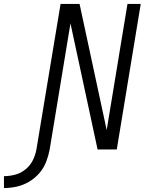

<svg xmlns="http://www.w3.org/2000/svg" viewBox="-155 -755 751 970"><path d="M-135 195Q-103 195 -71 188Q-39 181 -9 163.5Q21 146 43.5 120Q66 94 78 63Q90 32 96 0L201 -637L338 0H435L556 -735H489L384 -98L247 -735H151L29 0Q24 28 11 54.5Q-2 81 -26 100.5Q-50 120 -78.5 127.5Q-107 135 -135 135Z"/></svg>

Font: Iosevka Sparkle Light
Style: Italic
Weight: 300
Italic angle: -9°
Designer: Belleve Invis
Foundry: Belleve Invis
Version: Version 4.5.0; ttfautohint (v1.8.3)